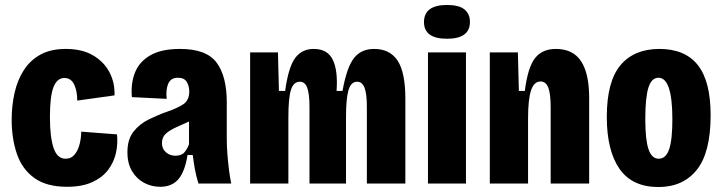

<svg xmlns="http://www.w3.org/2000/svg" viewBox="-20 -739 2909 773"><path d="M250 13Q167 13 118 -22.5Q69 -58 48 -119.5Q27 -181 27 -257Q27 -313 38.5 -364.5Q50 -416 75.5 -456Q101 -496 142.5 -519Q184 -542 245 -542Q310 -542 354 -516.5Q398 -491 420.5 -448.5Q443 -406 441 -355L291 -334Q291 -373 278.5 -399Q266 -425 239 -425Q210 -425 195.5 -388.5Q181 -352 181 -268Q181 -188 195.5 -144Q210 -100 244 -100Q267 -100 281 -117.5Q295 -135 301 -160.5Q307 -186 307 -209L451 -198Q455 -161 447 -124Q439 -87 416 -56Q393 -25 352 -6Q311 13 250 13Z M625 13Q590 13 560 -3Q530 -19 511.5 -50Q493 -81 493 -126Q493 -178 517.5 -209Q542 -240 578.5 -258Q615 -276 652 -289Q693 -303 717.5 -319Q742 -335 742 -371Q742 -392 732 -409Q722 -426 696 -426Q668 -426 657.5 -402.5Q647 -379 651 -341L511 -348Q506 -403 523.5 -447Q541 -491 585.5 -516.5Q630 -542 705 -542Q811 -542 852 -487Q893 -432 893 -327V-177Q893 -151 895.5 -118.5Q898 -86 902 -54.5Q906 -23 911 0H779Q769 -33 764.5 -58.5Q760 -84 756 -115H735Q725 -50 699 -18.5Q673 13 625 13ZM686 -112Q712 -112 724 -127.5Q736 -143 741 -159V-250Q716 -238 690.5 -227Q665 -216 648.5 -201.5Q632 -187 632 -163Q632 -140 648 -126Q664 -112 686 -112Z M987 0V-528H1099L1103 -373H1128Q1141 -468 1168 -505Q1195 -542 1243 -542Q1299 -542 1320 -498Q1341 -454 1335 -373H1359Q1376 -468 1405 -505Q1434 -542 1486 -542Q1550 -542 1581 -494.5Q1612 -447 1612 -342V0H1457V-310Q1457 -362 1447.5 -386Q1438 -410 1418 -410Q1393 -410 1383 -376Q1373 -342 1373 -266V0H1226V-308Q1226 -361 1217 -385.5Q1208 -410 1187 -410Q1162 -410 1151.5 -377.5Q1141 -345 1141 -266V0Z M1703 0V-528H1856V0ZM1780 -583Q1687 -583 1687 -650Q1687 -719 1780 -719Q1828 -719 1850 -701Q1872 -683 1872 -651Q1872 -583 1780 -583Z M1952 0V-528H2065L2069 -373H2093Q2105 -468 2134 -505Q2163 -542 2218 -542Q2287 -542 2319.5 -492.5Q2352 -443 2352 -345V0H2197V-308Q2197 -361 2187.5 -386Q2178 -411 2156 -411Q2130 -411 2118 -375Q2106 -339 2106 -262V0Z M2631 14Q2525 14 2474 -59.5Q2423 -133 2423 -268Q2423 -411 2478 -476.5Q2533 -542 2635 -542Q2738 -542 2789.5 -477Q2841 -412 2841 -275Q2841 -125 2785.5 -55.5Q2730 14 2631 14ZM2632 -100Q2661 -100 2674 -138Q2687 -176 2687 -259Q2687 -426 2631 -426Q2603 -426 2590.5 -386Q2578 -346 2578 -259Q2578 -176 2591 -138Q2604 -100 2632 -100Z"/></svg>

Font: Bricolage Grotesque 12pt Condensed ExtraBold
Style: Regular
Weight: 800
Width: 3
Designer: Mathieu Triay
Foundry: Atelier Triay
Version: Version 1.001; ttfautohint (v1.8.4.7-5d5b);gftools[0.9.33.de